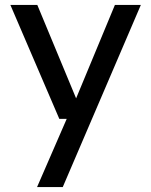

<svg xmlns="http://www.w3.org/2000/svg" viewBox="-20 -537 612 777"><path d="M130 220 250 -56H220L22 -517H131L288 -139L445 -517H550L234 220Z"/></svg>

Font: DM Sans 11pt Medium
Style: Regular
Weight: 500
Version: Version 4.004;gftools[0.9.30]